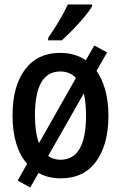

<svg xmlns="http://www.w3.org/2000/svg" viewBox="-20 -786 540 857"><path d="M115 51 59 20 101 -55Q36 -129 36 -272Q36 -401 91.5 -475.5Q147 -550 248 -550Q315 -550 363 -517L401 -583L458 -552L411 -470Q436 -434 450 -383.5Q464 -333 464 -269Q464 -142 409.5 -66Q355 10 251 10Q195 10 152 -14ZM136 -271Q136 -195 154 -147L319 -438Q292 -467 249 -467Q136 -467 136 -271ZM250 -73Q364 -73 364 -270Q364 -328 354 -369L195 -90Q218 -73 250 -73ZM195 -617Q251 -698 283 -766H391V-757Q378 -736 354.5 -708Q331 -680 304 -652.5Q277 -625 256 -606H195Z"/></svg>

Font: Noto Sans Mono ExtraCondensed Medium
Style: Regular
Weight: 500
Width: 2
Designer: Monotype Design Team
Foundry: Monotype Imaging Inc.
Version: Version 2.014